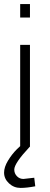

<svg xmlns="http://www.w3.org/2000/svg" viewBox="-23 -720 244 942"><path d="M124 -634H76V-700H124ZM150 194Q108 202 78 202Q45 202 21 179.5Q-3 157 -3 127Q-3 100 16 68.5Q35 37 59 13L76 -3V-500H124V0H123Q47 81 47 112Q47 131 60 144.5Q73 158 92 158L145 152Z"/></svg>

Font: Cairo Light
Style: Regular
Weight: 300
Designer: Mohamed Gaber, the designers of Titillium
Foundry: Kief Type Foundry
Version: Version 2.009; ttfautohint (v1.5.33-1714) -l 8 -r 50 -G 200 